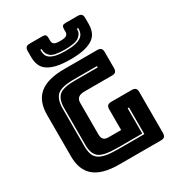

<svg xmlns="http://www.w3.org/2000/svg" viewBox="-224 -1116 1156 1255"><g transform="rotate(-30 354.0 -488.5)"><path d="M619 0H304Q179 0 118.5 -50Q58 -100 58 -204V-516Q58 -620 118.5 -670Q179 -720 304 -720H554Q573 -720 581.5 -711.5Q590 -703 590 -684V-563Q590 -544 581.5 -535.5Q573 -527 554 -527H346Q315 -527 300 -514.5Q285 -502 285 -477V-238Q285 -213 296.5 -201Q308 -189 331 -189H428V-345Q428 -364 436.5 -372.5Q445 -381 464 -381H619Q638 -381 646.5 -372.5Q655 -364 655 -345V-36Q655 -17 646.5 -8.5Q638 0 619 0ZM347 -90H546V-291H536V-100H347Q246 -100 211.5 -127Q177 -154 177 -219V-499Q177 -565 208 -592.5Q239 -620 327 -620H500V-630H327Q231 -630 199 -600Q167 -570 167 -499V-219Q167 -184 174.5 -159.5Q182 -135 202 -119.5Q222 -104 257 -97Q292 -90 347 -90ZM591 -897Q591 -865 581.5 -838.5Q572 -812 547.5 -793.5Q523 -775 481 -764.5Q439 -754 374 -754Q309 -754 267 -764.5Q225 -775 200.5 -793.5Q176 -812 166.5 -838.5Q157 -865 157 -897V-941Q157 -960 165.5 -968.5Q174 -977 193 -977H289Q305 -977 311.5 -970.5Q318 -964 318 -946V-925Q318 -911 328 -901.5Q338 -892 375 -892Q412 -892 423 -901.5Q434 -911 434 -925V-946Q434 -964 440.5 -970.5Q447 -977 464 -977H555Q574 -977 582.5 -968.5Q591 -960 591 -941ZM508 -907V-898Q508 -871 481 -849.5Q454 -828 373 -828Q292 -828 267.5 -849.5Q243 -871 243 -898V-907H233V-898Q233 -884 237.5 -869.5Q242 -855 256.5 -843.5Q271 -832 299 -825Q327 -818 373 -818Q419 -818 448 -825Q477 -832 492 -843.5Q507 -855 512.5 -869.5Q518 -884 518 -898V-907Z"/></g></svg>

Font: Bungee Inline
Style: Regular
Weight: 400
Version: Version 1.000;PS 1.0;hotconv 1.0.72;makeotf.lib2.5.5900